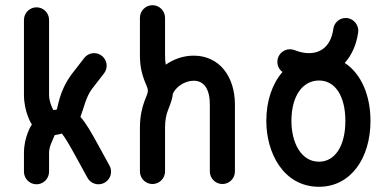

<svg xmlns="http://www.w3.org/2000/svg" viewBox="-20 -716 1515 747"><path d="M73.2 -638.7V-347.2C73.2 -280.3 102.5 -232.9 104 -231.9C102.5 -230.5 73.2 -184.1 73.2 -121.1V-47.9C73.2 -21 95.2 1 122.1 1C148.9 1 170.9 -21 170.9 -47.9V-121.1C170.9 -146.5 183.6 -167 192.9 -190.4C199.7 -191.4 210 -193.4 220.7 -196.3C233.4 -181.2 251.5 -149.4 273.9 -108.9L320.3 -24.4C328.6 -9.3 344.7 1 363.3 1C390.1 1 412.1 -21 412.1 -47.9C412.1 -56.2 409.7 -64.9 406.2 -71.3L359.9 -155.8C336.9 -197.3 316.4 -234.9 293 -261.2C306.2 -295.9 314.5 -339.4 337.9 -370.1L384.8 -430.7C391.1 -439 395 -449.2 395 -460.4C395 -487.3 373 -509.3 346.2 -509.3C330.6 -509.3 316.4 -501.5 307.6 -490.2L260.7 -429.7C207 -358.9 206.5 -295.4 199.7 -289.1L187 -288.1C179.2 -305.7 170.9 -323.7 170.9 -347.2V-638.7C170.9 -665.5 148.9 -687.5 122.1 -687.5C95.2 -687.5 73.2 -665.5 73.2 -638.7Z M524.4 -647V-502.4C524.4 -453.6 533.7 -424.3 541.5 -403.8C551.8 -377.9 555.2 -373 555.2 -362.8C555.2 -353 551.3 -346.7 541.5 -320.8C533.2 -297.9 524.4 -265.1 524.4 -217.8V-48.8C524.4 -22 546.4 0 573.2 0C600.1 0 622.1 -22 622.1 -48.8V-217.8C622.1 -250.5 627 -269.5 633.3 -286.6C642.1 -310.1 650.4 -327.6 652.3 -351.1C664.1 -377.9 698.7 -401.9 733.4 -401.9C773.4 -401.9 796.4 -370.1 796.4 -309.1V-48.8C796.4 -22 818.4 0 845.2 0C872.1 0 894 -22 894 -48.8V-309.1C894 -418.9 833 -499.5 733.4 -499.5C693.4 -499.5 655.3 -485.8 625 -464.4C623 -474.6 622.1 -486.3 622.1 -502.4V-647C622.1 -673.8 600.1 -695.8 573.2 -695.8C546.4 -695.8 524.4 -673.8 524.4 -647Z M1221.2 -86.9C1150.9 -86.9 1113.8 -161.6 1113.8 -245.6C1113.8 -343.8 1158.2 -402.8 1221.2 -402.8C1283.7 -402.8 1323.7 -342.8 1323.7 -245.6C1323.7 -146.5 1282.2 -86.9 1221.2 -86.9ZM1221.2 10.7C1344.2 10.7 1421.4 -100.1 1421.4 -245.6C1421.4 -345.2 1385.3 -429.2 1321.3 -471.2C1348.1 -501 1366.7 -541 1373.5 -590.3C1377.4 -619.1 1354.5 -646 1325.2 -646C1300.3 -646 1280.3 -627.9 1276.9 -604C1271.5 -564.5 1255.9 -539.1 1235.4 -524.9C1208 -505.4 1168.5 -503.9 1126 -521C1121.1 -522.9 1114.3 -524.4 1107.9 -524.4C1081.1 -524.4 1059.1 -502.4 1059.1 -475.6C1059.1 -459.5 1066.4 -445.3 1079.1 -436C1039.1 -390.1 1016.1 -323.2 1016.1 -245.6C1016.1 -120.1 1083.5 10.7 1221.2 10.7Z"/></svg>

Font: Velvelyne Book
Style: Bold
Weight: 700
Designer: Manon Van der Borght et Mariel Nils
Foundry: Velvetyne
Version: Version 1.070;Glyphs 3.3.1 (3343)